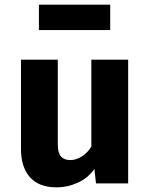

<svg xmlns="http://www.w3.org/2000/svg" viewBox="-20 -787 640 824"><path d="M228 -168Q228 -131 241.5 -115.5Q255 -100 282 -100Q306 -100 331 -115.5Q356 -131 372 -158V-531H530V0H392L385 -62Q359 -24 315 -3.5Q271 17 222 17Q147 17 108.5 -26.5Q70 -70 70 -148V-531H228ZM147 -658V-767H453V-658Z"/></svg>

Font: Fira Mono
Style: Bold
Weight: 700
Monospace: yes
Designer: Carrois Corporate & Edenspiekermann AG
Foundry: Carrois Corporate GbR & Edenspiekermann AG
Version: Version 3.206